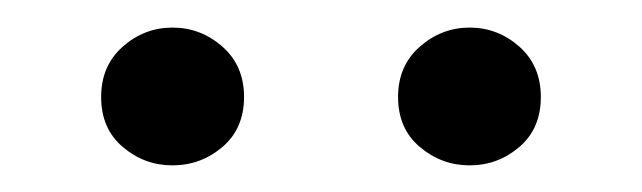

<svg xmlns="http://www.w3.org/2000/svg" viewBox="-20 -792 475 142"><path d="M107.5 -669.7Q86.8 -669.7 70.8 -683.3Q54.8 -696.9 54.8 -720.3Q54.8 -743.4 70.8 -757.5Q86.8 -771.6 107.5 -771.6Q128.5 -771.6 144.5 -757.5Q160.5 -743.4 160.5 -720.3Q160.5 -696.9 144.5 -683.3Q128.5 -669.7 107.5 -669.7ZM327.3 -669.7Q306.6 -669.7 290.5 -683.3Q274.4 -696.9 274.4 -720.3Q274.4 -743.4 290.5 -757.5Q306.6 -771.6 327.3 -771.6Q348.2 -771.6 364.1 -757.5Q380 -743.4 380 -720.3Q380 -696.9 364.1 -683.3Q348.2 -669.7 327.3 -669.7Z"/></svg>

Font: Noto Serif KR
Style: Regular
Weight: 200
Designer: Ryoko NISHIZUKA 西塚涼子 (kana & ideographs); Frank Grießhammer (Latin, Greek & Cyrillic); Wenlong ZHANG 张文龙 (bopomofo); San
Foundry: Adobe
Version: Version 2.001;hotconv 1.1.0;makeotfexe 2.6.0